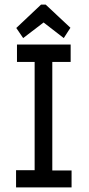

<svg xmlns="http://www.w3.org/2000/svg" viewBox="-20 -817 390 837"><path d="M50 0V-75H131V-547H54V-623H288V-547H208V-74H292V0ZM81 -651 51 -695 159 -797H179L287 -696L258 -651L170 -719Z"/></svg>

Font: Inconsolata ExtraCondensed SemiBold
Style: Regular
Weight: 600
Width: 2
Monospace: yes
Designer: Raph Levien, Cyreal, Brenton Simpson
Foundry: Raph Levien, Cyreal, Google
Version: Version 3.001; ttfautohint (v1.8.2.53-6de2)